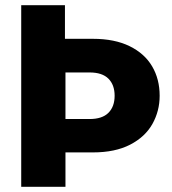

<svg xmlns="http://www.w3.org/2000/svg" viewBox="-20 -722 664 742"><path d="M597 -352Q597 -293 569 -243Q541 -193 483 -163Q425 -133 339 -133H233V0H62V-702H231V-572H339Q423 -572 481 -543.5Q539 -515 568 -465.5Q597 -416 597 -352ZM326 -262Q375 -262 399 -286Q423 -310 423 -352Q423 -394 399 -418Q375 -442 326 -442H233V-262Z"/></svg>

Font: Fz Poppins
Style: Bold
Weight: 700
Designer: Ninad Kale (Devanagari), Jonny Pinhorn (Latin)
Foundry: Indian Type Foundry
Version: Vit hóa bi Vntype.Com & FontZin.Com